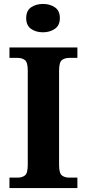

<svg xmlns="http://www.w3.org/2000/svg" viewBox="-20 -955 441 975"><path d="M28 0V-53H70Q92 -53 106.5 -64Q121 -75 121 -118V-596Q121 -639 106.5 -650Q92 -661 70 -661H28V-714H373V-661H331Q309 -661 294.5 -650Q280 -639 280 -596V-118Q280 -75 294.5 -64Q309 -53 331 -53H373V0ZM198 -791Q162 -791 137.5 -808.5Q113 -826 113 -863Q113 -901 138 -918Q163 -935 199 -935Q233 -935 258.5 -918Q284 -901 284 -863Q284 -826 258.5 -808.5Q233 -791 198 -791Z"/></svg>

Font: Noto Serif Vithkuqi
Style: Bold
Weight: 700
Version: Version 1.005